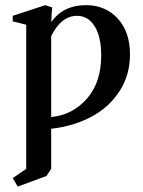

<svg xmlns="http://www.w3.org/2000/svg" viewBox="-20 -480 543 729"><path d="M47.4 228.5 28.3 196.3 79.6 161.1V-386.2L28.3 -398.9V-419.9L151.9 -460.4L178.2 -451.7Q175.8 -429.7 174.8 -396.5Q220.2 -460.4 306.6 -460.4Q380.4 -460.4 427 -409.7Q473.6 -358.9 473.6 -273.4Q473.6 -196.3 434.8 -135.3Q396 -74.2 328.6 -37.6Q261.2 -1 174.3 8.8V161.1L156.7 188ZM272.5 -419.9Q212.4 -419.9 174.3 -342.8V-35.6Q255.9 -43.5 310.1 -105.5Q364.3 -167.5 364.3 -269Q364.3 -339.8 339.6 -379.9Q314.9 -419.9 272.5 -419.9Z"/></svg>

Font: Elstob 8pt Medium
Style: Regular
Weight: 500
Designer: Peter S. Baker
Version: Version 1.015